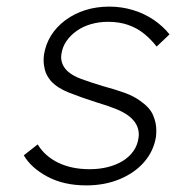

<svg xmlns="http://www.w3.org/2000/svg" viewBox="-20 -551 533 581"><path d="M241 10Q173 10 123.5 -16.5Q74 -43 52 -81L94 -114Q116 -78 156.5 -58.5Q197 -39 251 -39Q281 -39 306.5 -45.5Q332 -52 351.5 -64Q371 -76 383.5 -93.5Q396 -111 399 -133Q400 -139 400 -144Q400 -176 371 -199Q356 -211 331.5 -221Q307 -231 273 -241Q223 -257 188 -271Q153 -285 134 -306Q120 -323 116 -339Q112 -355 112 -368Q112 -376 113 -385Q118 -417 134.5 -443.5Q151 -470 178 -490Q205 -510 238.5 -520.5Q272 -531 311 -531Q348 -531 382.5 -520.5Q417 -510 445 -491Q473 -472 493 -447L454 -410Q437 -432 416 -449Q395 -466 368 -475.5Q341 -485 307 -485Q280 -485 255.5 -478Q231 -471 212 -457.5Q193 -444 181 -426.5Q169 -409 166 -388Q165 -383 165 -378Q165 -368 169 -357.5Q173 -347 184 -336Q199 -322 226 -312Q253 -302 293 -290Q330 -280 357.5 -270Q385 -260 404 -246Q433 -226 443 -203Q453 -180 453 -157Q453 -147 452 -137Q445 -94 416.5 -61Q388 -28 342.5 -9Q297 10 241 10Z"/></svg>

Font: Lexend ExtLt
Style: Italic
Weight: 250
Italic angle: -8.13011°
Designer: Bonnie Shaver-Troup, Thomas Jockin
Foundry: Lexend
Version: Version 1.007